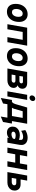

<svg xmlns="http://www.w3.org/2000/svg" viewBox="1996 -2756 931 4964"><g transform="rotate(90 2462.0 -274.5)"><path d="M284 12Q187.5 12 134.2 -46.8Q81 -105.5 81 -213Q81 -305 115.2 -374.8Q149.5 -444.5 210.2 -483.8Q271 -523 351 -523Q441 -523 494.2 -463.8Q547.5 -404.5 547.5 -305Q547.5 -211 514.2 -139.5Q481 -68 421.8 -28Q362.5 12 284 12ZM296 -117.5Q331.5 -117.5 358.5 -139.2Q385.5 -161 400.8 -200Q416 -239 416 -289.5Q416 -340.5 394.2 -368Q372.5 -395.5 332 -395.5Q297 -395.5 270 -373.2Q243 -351 227.5 -312.8Q212 -274.5 212 -225Q212 -172.5 233.5 -145Q255 -117.5 296 -117.5Z M606.5 0 696.5 -511H1161.5L1071.5 0H940.5L1010 -395H807L737 0Z M1428.5 12Q1332 12 1278.8 -46.8Q1225.5 -105.5 1225.5 -213Q1225.5 -305 1259.8 -374.8Q1294 -444.5 1354.8 -483.8Q1415.5 -523 1495.5 -523Q1585.5 -523 1638.8 -463.8Q1692 -404.5 1692 -305Q1692 -211 1658.8 -139.5Q1625.5 -68 1566.2 -28Q1507 12 1428.5 12ZM1440.5 -117.5Q1476 -117.5 1503 -139.2Q1530 -161 1545.2 -200Q1560.5 -239 1560.5 -289.5Q1560.5 -340.5 1538.8 -368Q1517 -395.5 1476.5 -395.5Q1441.5 -395.5 1414.5 -373.2Q1387.5 -351 1372 -312.8Q1356.5 -274.5 1356.5 -225Q1356.5 -172.5 1378 -145Q1399.5 -117.5 1440.5 -117.5Z M1751 0 1841 -511H2127.5Q2180 -511 2212.5 -494Q2245 -477 2260 -449Q2275 -421 2275 -387.5Q2275 -345 2253.8 -313.5Q2232.5 -282 2186 -262.5Q2222.5 -251.5 2238 -222.2Q2253.5 -193 2253.5 -160Q2253.5 -112 2227.2 -76Q2201 -40 2156.2 -20Q2111.5 0 2055 0ZM1908 -109.5H2046.5Q2068.5 -109.5 2084.2 -116.2Q2100 -123 2108.5 -135.2Q2117 -147.5 2117 -165Q2117 -177.5 2112 -187.2Q2107 -197 2094.8 -202.2Q2082.5 -207.5 2062 -207.5H1925.5ZM1944 -310.5H2074Q2102.5 -310.5 2119 -324.5Q2135.5 -338.5 2135.5 -363Q2135.5 -380.5 2124.8 -391Q2114 -401.5 2089.5 -401.5H1959Z M2341.5 0 2431.5 -511H2563.5L2473.5 0ZM2506.5 -571.5Q2481 -571.5 2463.8 -589Q2446.5 -606.5 2446.5 -633Q2446.5 -668 2472.2 -694Q2498 -720 2533 -720Q2559.5 -720 2576.2 -702.5Q2593 -685 2593 -658.5Q2593 -623.5 2567.2 -597.5Q2541.5 -571.5 2506.5 -571.5Z M2514 171 2564 -117H2614Q2634.5 -131 2648 -152.2Q2661.5 -173.5 2670 -202L2760.5 -511H3180L3111 -117H3175L3135 113L2993.5 171L3022.5 0H2674.5L2655.5 113ZM2765.5 -117H2980L3028.5 -395H2856.5L2795 -180Q2789.5 -161 2782.2 -146Q2775 -131 2765.5 -117Z M3412 12Q3336.5 12 3295.2 -28.8Q3254 -69.5 3254 -136Q3254 -191.5 3282 -233.2Q3310 -275 3360.5 -298Q3411 -321 3478.5 -321Q3510 -321 3541.8 -314.2Q3573.5 -307.5 3592 -296L3596 -318Q3605 -362 3586.5 -384.2Q3568 -406.5 3523.5 -406.5Q3485.5 -406.5 3443.8 -393.8Q3402 -381 3362.5 -356L3343.5 -463Q3391 -493 3441.2 -508Q3491.5 -523 3545.5 -523Q3609.5 -523 3653.5 -497.8Q3697.5 -472.5 3716.8 -426.8Q3736 -381 3726 -321L3670 0H3539.5L3546.5 -40.5Q3525 -17 3488 -2.5Q3451 12 3412 12ZM3449 -105Q3479 -105 3509.8 -115.2Q3540.5 -125.5 3564.5 -145L3573.5 -195Q3557 -203 3533.2 -208.2Q3509.5 -213.5 3482 -213.5Q3451.5 -213.5 3429.8 -205.8Q3408 -198 3396.2 -184Q3384.5 -170 3384.5 -151Q3384.5 -129.5 3401.8 -117.2Q3419 -105 3449 -105Z M3796 0 3886 -511H4023.5L3990.5 -323.5H4206.5L4239.5 -511H4377L4287 0H4149.5L4185.5 -202.5H3969.5L3933.5 0Z M4429 0 4519 -511H4650L4620 -341H4741.5Q4823.5 -341 4865.5 -298Q4907.5 -255 4907.5 -186.5Q4907.5 -130 4880 -88Q4852.5 -46 4805.5 -23Q4758.5 0 4699.5 0ZM4580 -112H4689Q4723 -112 4747 -129.2Q4771 -146.5 4771 -176.5Q4771 -201 4755.5 -215Q4740 -229 4709 -229H4600.5Z"/></g></svg>

Font: Overpass ExtraBold
Style: Italic
Weight: 800
Italic angle: -10°
Designer: Delve Withrington, Dave Bailey, Thomas Jockin
Foundry: Delve Fonts LLC
Version: Version 4.000